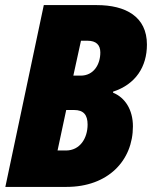

<svg xmlns="http://www.w3.org/2000/svg" viewBox="-20 -734 597 754"><path d="M1 0H241C404 0 502 -103 502 -238C502 -303 471 -351 424 -370V-374C513 -403 557 -472 557 -559C557 -669 473 -714 360 -714H152ZM297 -437H268L298 -574H324C357 -574 374 -558 374 -528C374 -481 348 -437 297 -437ZM239 -143H206L240 -302H271C308 -302 324 -283 324 -245C324 -191 294 -143 239 -143Z"/></svg>

Font: Noto Sans Condensed Black
Style: Italic
Weight: 900
Width: 3
Italic angle: -12°
Designer: Monotype Design Team
Foundry: Monotype Imaging Inc.
Version: Version 2.013